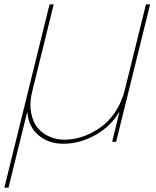

<svg xmlns="http://www.w3.org/2000/svg" viewBox="-61 -650 713 880"><path d="M627 -629.9 471.2 0H453.1L485.8 -134.8H483.9Q447.3 -71.3 376.2 -31.2Q305.2 8.8 229 8.8Q162.1 8.8 116 -29.8Q69.8 -68.4 64.9 -133.8H63L-22 210H-41L166 -629.9H185.1L87.9 -235.8Q74.7 -185.1 79.6 -147Q84.5 -108.9 98.9 -82.8Q113.3 -56.6 137 -40.3Q160.6 -23.9 184.8 -16.8Q209 -9.8 233.9 -9.8Q263.2 -9.8 294.4 -17.1Q325.7 -24.4 359.6 -41.7Q393.6 -59.1 422.4 -84.5Q451.2 -109.9 475.1 -149.9Q499 -189.9 511.2 -238.8L607.9 -629.9Z"/></svg>

Font: Sinkin Sans 100 Thin Italic
Style: Regular
Weight: 100
Italic angle: -112°
Designer: Keith Bates
Foundry: K-Type
Version: Sinkin Sans (version 1.0)  by Keith Bates   •   © 2014   www